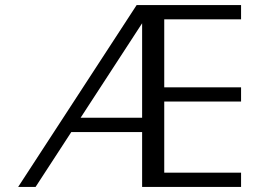

<svg xmlns="http://www.w3.org/2000/svg" viewBox="-20 -736 1026 756"><path d="M51.5 0 518 -716H586.2L120.1 0ZM248.9 -216.1V-272.4H603.3V-216.1ZM539.6 0V-716H929.2V-660H527.8L626.7 -711.5V-341.5L573.9 -392.2H929.2V-336.2H585.7L626.7 -388.8V-6L562.4 -56H929.2V0Z"/></svg>

Font: Russolo 10pt ExtraLight
Style: Regular
Weight: 200
Designer: Micah Stupak-Hahn
Version: Version 1.000